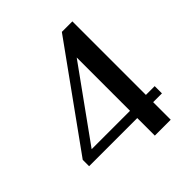

<svg xmlns="http://www.w3.org/2000/svg" viewBox="-182 -788 914 914"><g transform="rotate(-45 275.5 -331.0)"><path d="M446.8 -167H505.9V-118.2H446.8V0H339.8V-118.2H15.6V-161.1L376 -662.1H446.8ZM339.8 -167V-525.9L81.5 -167Z"/></g></svg>

Font: Federo
Style: Regular
Weight: 400
Designer: Olexa M. Volochay | Cyreal.org
Foundry: Olexa M. Volochay | Cyreal.org
Version: Version 1.000